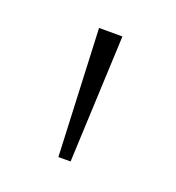

<svg xmlns="http://www.w3.org/2000/svg" viewBox="-62 -832 325 355"><g transform="rotate(20 100.0 -655.0)"><path d="M77 -780H123L112 -530H88Z"/></g></svg>

Font: Cooper Hewitt
Style: Light
Weight: 703
Designer: Village Type and Design LLC
Foundry: Cooper Hewitt Smithsonian Design Museum
Version: 1.000